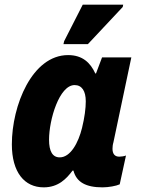

<svg xmlns="http://www.w3.org/2000/svg" viewBox="-20 -796 613 826"><path d="M253 -606H358L508 -766L510 -776H336L256 -619ZM168 10C231 10 266 -27 292 -62H296C309 -12 350 10 421 10C447 10 480 4 495 -3L522 -127C515 -124 502 -122 493 -122C473 -122 464 -135 464 -156C464 -164 465 -174 468 -184L545 -549H419L393 -480H390C369 -526 335 -559 273 -559C118 -559 31 -342 31 -175C31 -55 85 10 168 10ZM237 -119C206 -119 191 -145 191 -195C191 -281 235 -430 301 -430C332 -430 349 -405 349 -360C349 -330 344 -291 333 -246C317 -181 283 -119 237 -119Z"/></svg>

Font: Noto Sans SemiCondensed ExtraBold
Style: Italic
Weight: 800
Width: 4
Italic angle: -12°
Designer: Monotype Design Team
Foundry: Monotype Imaging Inc.
Version: Version 2.013